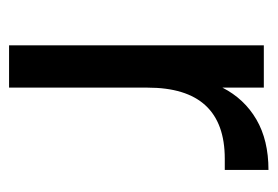

<svg xmlns="http://www.w3.org/2000/svg" viewBox="-112 -486 598 413"><g transform="rotate(90 186.5 -279.0)"><path d="M168 -459Q192 -506 236.5 -532Q281 -558 345 -558V-464H321Q168 -464 168 -298V0H77V-548H168Z"/></g></svg>

Font: MSTAGE
Style: Regular
Weight: 400
Designer: Ninad Kale (Devanagari), Jonny Pinhorn (Latin)
Foundry: Indian Type Foundry
Version: 4.004